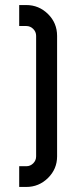

<svg xmlns="http://www.w3.org/2000/svg" viewBox="-20 -740 318 760"><path d="M56 0V-82H84Q100 -82 111.5 -93.5Q123 -105 123 -121V-598Q123 -614 111.5 -625.5Q100 -637 84 -637H56V-720H84Q134 -720 170 -684.5Q206 -649 206 -598V-121Q206 -71 170 -35.5Q134 0 84 0Z"/></svg>

Font: Orbitron
Style: Regular
Weight: 400
Designer: Matt McInerney
Foundry: Matt McInerney
Version: 1.000